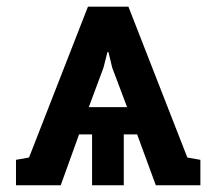

<svg xmlns="http://www.w3.org/2000/svg" viewBox="-20 -548 641 568"><path d="M27.3 0V-75.2L65.9 -82L240.2 -528.3H359.9L534.2 -82L572.8 -75.2V0H440.9L385.7 -150.4H346.2V0H252.4V-150.4H213.9L159.7 0ZM242.7 -231H356L312 -347.7L300.8 -394H297.9L286.1 -347.7Z"/></svg>

Font: Roboto Slab LO Medium
Style: Regular
Weight: 500
Designer: Google
Version: Version 2.000